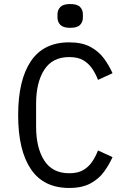

<svg xmlns="http://www.w3.org/2000/svg" viewBox="-20 -920 640 952"><path d="M323 12Q196 12 133 -81.5Q70 -175 70 -349Q70 -523 133 -616.5Q196 -710 323 -710Q387 -710 428.5 -687.5Q470 -665 495.5 -630Q521 -595 538 -557L466 -524Q454 -555 436.5 -580.5Q419 -606 392.5 -621.5Q366 -637 323 -637Q240 -637 199.5 -574Q159 -511 159 -406V-292Q159 -187 199.5 -124Q240 -61 323 -61Q366 -61 392.5 -76.5Q419 -92 436.5 -117.5Q454 -143 466 -174L538 -141Q521 -103 495.5 -68Q470 -33 428.5 -10.5Q387 12 323 12ZM328 -782Q294 -782 279.5 -796.5Q265 -811 265 -833V-849Q265 -871 279.5 -885.5Q294 -900 328 -900Q363 -900 377 -885.5Q391 -871 391 -849V-833Q391 -811 377 -796.5Q363 -782 328 -782Z"/></svg>

Font: Lilex
Style: Regular
Weight: 400
Monospace: yes
Designer: Mike Abbink, Paul van der Laan, Pieter van Rosmalen, Mikhael Khrustik
Foundry: Mikhael Khrustik
Version: Version 2.510